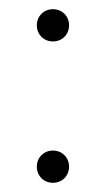

<svg xmlns="http://www.w3.org/2000/svg" viewBox="-20 -397 230 417"><path d="M95 -307C115 -307 130 -322 130 -342C130 -362 115 -377 95 -377C75 -377 60 -362 60 -342C60 -322 75 -307 95 -307ZM95 0C115 0 130 -15 130 -35C130 -55 115 -70 95 -70C75 -70 60 -55 60 -35C60 -15 75 0 95 0Z"/></svg>

Font: Space Cowgirl Thin
Style: Regular
Weight: 100
Designer: Valery Marier
Foundry: Valery Marier
Version: Version 1.000;hotconv 1.0.109;makeotfexe 2.5.65596